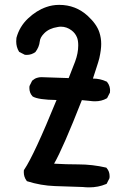

<svg xmlns="http://www.w3.org/2000/svg" viewBox="-20 -787 540 804"><path d="M439 -48.8Q439 -45.9 438.5 -41L426.8 -17.6L423.8 -16.1Q391.6 -2.4 353 -2.4Q339.8 -2.4 326.7 -3.9L210 -7.8Q150.9 -9.8 92.8 -28.3L91.3 -30.3Q79.6 -45.9 79.6 -66.4Q79.6 -69.3 80.1 -75.2L81.5 -76.7Q123 -138.2 216.8 -368.2Q140.6 -369.1 117.2 -382.8L116.2 -383.8L115.2 -384.8Q103 -398.4 103 -418.9Q103 -421.9 103.5 -426.8L114.7 -449.2Q125 -458 134.5 -460.9Q144 -463.9 152.8 -463.9L267.6 -460Q281.7 -494.6 294.7 -529.5Q307.6 -564.5 307.6 -596.7Q307.6 -618.2 302.2 -630.9Q294.9 -648.4 279.8 -659.7Q259.3 -675.3 234.9 -675.3Q228 -675.3 221.2 -673.8Q186 -668.5 165.5 -647.9Q147.9 -630.4 146.5 -613.3Q144 -589.8 128.4 -569.3Q112.3 -557.1 91.8 -557.1Q88.9 -557.1 84 -557.6L61 -569.3L59.6 -570.8Q47.9 -589.8 47.9 -613.8Q47.9 -620.6 48.8 -628.4Q61.5 -675.8 97.2 -709.5Q132.8 -743.2 173.3 -757.3Q199.2 -766.6 228 -766.6Q296.9 -766.6 347.2 -720.7Q384.8 -686 396 -651.9Q403.8 -628.4 403.8 -603Q403.8 -578.6 396 -543.5Q391.6 -526.4 384.5 -505.4Q377.4 -484.4 369.1 -458Q399.9 -458 426.3 -445.3L427.7 -444.8Q436 -434.1 438.5 -424.8Q440.9 -415.5 440.9 -409.7Q440.9 -403.8 440.4 -399.4L428.7 -376.5L426.8 -375Q405.3 -362.8 377.9 -362.8Q368.2 -362.8 357.4 -364.3L322.8 -367.7Q244.1 -167 206.5 -101.6Q256.8 -98.6 308.1 -98.6Q367.2 -98.6 425.3 -85L426.8 -83Q439 -69.3 439 -48.8Z"/></svg>

Font: Bakudai
Style: Bold
Weight: 700
Version: Version 1.48